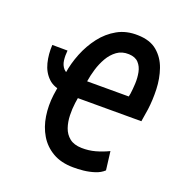

<svg xmlns="http://www.w3.org/2000/svg" viewBox="-131 -834 908 959"><g transform="rotate(20 323.0 -354.5)"><path d="M54.7 -528.3 135.7 -527.8Q132.8 -500 136 -475.3Q139.2 -450.7 153.8 -434.1Q168.5 -417.5 200.7 -415L191.9 -327.1Q135.7 -330.1 105 -359.6Q74.2 -389.2 63 -434.1Q51.8 -479 54.7 -528.3ZM360.8 10.7Q296.4 10.3 251.7 -15.9Q207 -42 181.2 -85.4Q155.3 -128.9 147 -183.3Q138.7 -237.8 146 -295.4L165 -419.4Q172.9 -472.2 194.3 -525.9Q215.8 -579.6 250 -624.3Q284.2 -668.9 331.8 -695.6Q379.4 -722.2 440.4 -720.2Q505.9 -718.8 543.9 -686.5Q582 -654.3 599.4 -604.2Q616.7 -554.2 618.7 -497.6Q620.6 -440.9 613.8 -390.1L603 -322.3H228L244.6 -417H501.5L504.9 -433.6Q508.3 -458 509.8 -488.5Q511.2 -519 505.6 -547.6Q500 -576.2 482.4 -595.2Q464.8 -614.3 430.7 -615.7Q393.6 -617.2 367.2 -597.9Q340.8 -578.6 323.2 -548.1Q305.7 -517.6 295.4 -483.2Q285.2 -448.7 280.8 -419.9L261.2 -294.9Q256.8 -262.7 257.8 -228.3Q258.8 -193.8 269 -163.8Q279.3 -133.8 303 -114.7Q326.7 -95.7 367.7 -94.7Q405.3 -93.8 440.4 -103.5Q475.6 -113.3 508.8 -129.4L521 -31.2Q502 -13.2 473.6 -4.2Q445.3 4.9 415.3 8.1Q385.3 11.2 360.8 10.7Z"/></g></svg>

Font: Roboto Condensed Medium
Style: Italic
Weight: 500
Italic angle: -12°
Designer: Christian Robertson
Foundry: Google
Version: Version 3.0; 2020